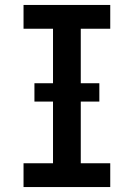

<svg xmlns="http://www.w3.org/2000/svg" viewBox="-20 -755 540 775"><path d="M75 0V-96H194V-639H75V-735H425V-639H306V-96H425V0ZM119 -345V-419H381V-345Z"/></svg>

Font: Moesevka
Style: Bold
Weight: 700
Monospace: yes
Designer: Belleve Invis
Foundry: Belleve Invis
Version: Version 32.5.0; ttfautohint (v1.8.4)